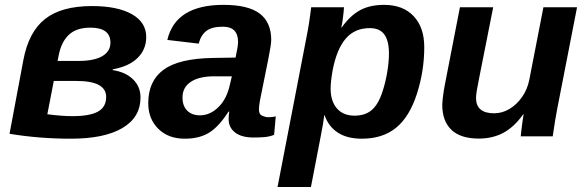

<svg xmlns="http://www.w3.org/2000/svg" viewBox="-20 -558 2400 786"><path d="M578.6 -406.7Q578.6 -355 542.7 -320.3Q506.8 -285.6 441.9 -274.4L441.4 -271Q493.7 -263.2 524.4 -233.4Q555.2 -203.6 555.2 -159.2Q555.2 -77.6 481.2 -33.9Q407.2 9.8 270 9.8Q140.6 9.8 19 -10.3L75.7 -312.5Q97.2 -427.2 164.3 -480.2Q231.4 -533.2 356.4 -533.2Q460.9 -533.2 519.8 -500Q578.6 -466.8 578.6 -406.7ZM302.2 -308.6Q365.2 -308.6 398.7 -328.1Q432.1 -347.7 432.1 -383.3Q432.1 -444.8 350.1 -444.8Q293 -444.8 262 -415.8Q231 -386.7 220.2 -331.1L215.8 -308.6ZM173.8 -90.3Q232.9 -82.5 277.3 -82.5Q347.2 -82.5 380.9 -101.1Q414.6 -119.6 414.6 -161.1Q414.6 -226.6 293 -226.6H200.2Z M1017.6 4.9Q968.8 4.9 942.4 -15.6Q916 -36.1 916 -69.8Q916 -86.4 918.5 -101.1H915.5Q874.5 -37.6 834.5 -13.9Q794.4 9.8 736.8 9.8Q668.5 9.8 627.7 -31Q586.9 -71.8 586.9 -135.7Q586.9 -226.1 649.2 -272.2Q711.4 -318.4 851.1 -320.8L944.3 -322.3Q954.6 -368.7 954.6 -386.2Q954.6 -448.7 892.6 -448.7Q846.7 -448.7 824.2 -430.9Q801.8 -413.1 793.5 -379.4L665 -394.5Q698.7 -538.1 895 -538.1Q996.1 -538.1 1043.2 -502.4Q1090.3 -466.8 1090.3 -394Q1090.3 -376 1078.6 -317.4L1043.9 -145Q1040 -121.6 1040 -109.9Q1040 -89.8 1053.7 -84Q1067.4 -78.1 1078.6 -78.1Q1094.7 -78.1 1108.9 -81.5L1102.1 -5.9Q1081.5 2 1060.5 3.4Q1039.6 4.9 1017.6 4.9ZM727.1 -158.7Q727.1 -124.5 746.3 -105.2Q765.6 -85.9 798.3 -85.9Q837.4 -85.9 869.6 -115.2Q904.3 -146 918.5 -200.7L929.2 -245.6H850.1Q791 -244.1 759.3 -221.7Q727.1 -199.2 727.1 -158.7Z M1461.4 9.8Q1400.4 9.8 1362.3 -15.6Q1324.2 -41 1308.6 -86.9H1307.6Q1305.7 -71.8 1302 -48.8Q1298.3 -25.9 1292 4.9Q1282.2 55.2 1272.5 106Q1262.7 156.7 1252.9 207.5H1116.2L1234.9 -406.7Q1237.3 -420.4 1240 -433.6Q1242.7 -446.8 1244.6 -460.4Q1247.1 -477.5 1249.5 -494.6Q1252 -511.7 1253.9 -528.3H1388.2Q1388.2 -523.9 1386.5 -507.3Q1384.8 -490.7 1382.3 -472.9Q1379.9 -455.1 1377 -445.8H1378.9Q1414.1 -494.6 1454.3 -516.4Q1494.6 -538.1 1552.2 -538.1Q1629.9 -538.1 1673.3 -491.9Q1716.8 -445.8 1716.8 -365.2Q1716.8 -267.1 1686.5 -173.3Q1656.2 -79.6 1601.3 -34.9Q1546.4 9.8 1461.4 9.8ZM1493.7 -442.9Q1432.1 -442.9 1395.3 -399.9Q1358.4 -356.9 1341.8 -270.5Q1333.5 -223.6 1333.5 -195.8Q1333.5 -143.6 1359.4 -114Q1385.3 -84.5 1431.6 -84.5Q1481.9 -84.5 1510.3 -115.7Q1529.8 -136.7 1543.5 -176Q1557.1 -215.3 1564.7 -259.5Q1572.3 -303.7 1572.3 -338.9Q1572.3 -390.6 1553.5 -416.7Q1534.7 -442.9 1493.7 -442.9Z M2122.1 -90.3Q2085 -38.1 2040.8 -14.4Q1996.6 9.3 1939.9 9.3Q1865.7 9.3 1828.1 -26.4Q1790.5 -62 1790.5 -129.4Q1790.5 -137.7 1792.2 -153.1Q1793.9 -168.5 1796.4 -184.6Q1798.8 -200.7 1800.8 -209.5L1862.8 -528.3H1999L1941.4 -237.8Q1928.7 -176.8 1928.7 -157.2Q1928.7 -94.2 2002.9 -94.2Q2036.1 -94.2 2066.2 -112.3Q2096.2 -130.4 2117.9 -161.9Q2139.6 -193.4 2147 -232.4L2204.6 -528.3H2342.3L2261.2 -112.8Q2257.3 -93.3 2252.7 -65.2Q2248 -37.1 2242.7 0H2111.8Q2111.8 -2.9 2114 -21.7Q2116.2 -40.5 2119.1 -61.3Q2122.1 -82 2123.5 -90.3Z"/></svg>

Font: Arimo
Style: Bold Italic
Weight: 700
Italic angle: -12°
Designer: Steve Matteson
Foundry: Monotype Imaging Inc.
Version: Version 1.33